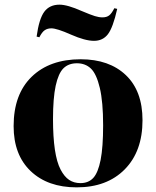

<svg xmlns="http://www.w3.org/2000/svg" viewBox="-20 -785 666 819"><path d="M283.2 -637.2Q222.7 -664.1 199.2 -664.1Q182.6 -664.1 170.9 -656.2Q159.2 -648.4 147.9 -626L136.2 -628.9Q146.5 -704.6 168.9 -734.9Q191.4 -765.1 233.9 -765.1Q267.6 -765.1 329.1 -737.8Q367.2 -721.7 384.8 -716.3Q402.3 -710.9 417 -710.9Q434.6 -710.9 445.3 -719Q456.1 -727.1 467.8 -750L480 -747.1Q461.9 -667 440.2 -638.9Q418.5 -610.8 380.9 -610.8Q343.3 -610.8 283.2 -637.2ZM307.1 14.2Q183.6 14.2 110.8 -55.2Q38.1 -124.5 38.1 -247.1Q38.1 -382.8 115 -457.5Q191.9 -532.2 324.2 -532.2Q445.8 -532.2 516.8 -464.6Q587.9 -397 587.9 -272Q587.9 -139.6 512.2 -62.7Q436.5 14.2 307.1 14.2ZM323.2 -3.9Q357.4 -3.9 377.9 -26.1Q398.4 -48.3 409.2 -102.8Q419.9 -157.2 419.9 -251Q419.9 -350.1 405.8 -409.9Q391.6 -469.7 367.9 -492.4Q344.2 -515.1 308.1 -515.1Q272.5 -515.1 250.7 -493.7Q229 -472.2 217.5 -419.2Q206.1 -366.2 206.1 -276.9Q206.1 -200.7 214.1 -146.7Q222.2 -92.8 238.3 -62Q254.4 -31.2 274.9 -17.6Q295.4 -3.9 323.2 -3.9Z"/></svg>

Font: Display Regular
Style: Bold
Weight: 700
Designer: Latin by Veronika Burian and Jose Scaglione. Greek by Irene Vlachou. Cyrillic by Vera Evstafieva.
Foundry: TypeTogether
Version: Version 3.002